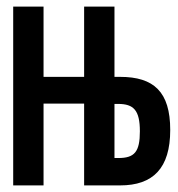

<svg xmlns="http://www.w3.org/2000/svg" viewBox="-20 -562 540 582"><path d="M20 0H112V-248H235V0H344C444 0 496 -52 496 -168C496 -284 446 -329 344 -329H327V-542H235V-329H112V-542H20ZM327 -83V-247H338C385 -247 404 -228 404 -164C404 -102 388 -83 339 -83Z"/></svg>

Font: Noto Sans Mono ExtraCondensed SemiBold
Style: Regular
Weight: 600
Width: 2
Designer: Monotype Design Team
Foundry: Monotype Imaging Inc.
Version: Version 2.014